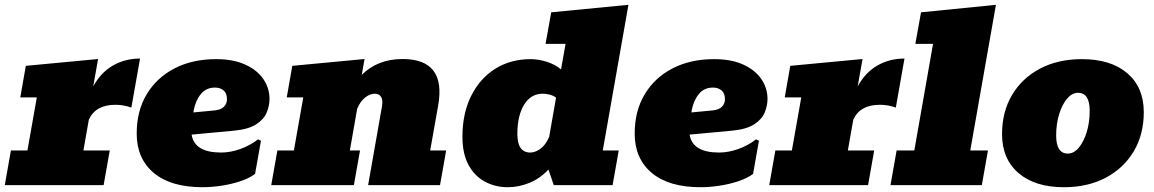

<svg xmlns="http://www.w3.org/2000/svg" viewBox="-30 -782 4874 811"><path d="M-9.8 0 16.1 -146.5H85.9L125.5 -370.6H55.7L79.1 -503.9L384.3 -532.7L363.8 -417Q396 -476.1 447.3 -505.4Q498.5 -534.7 561.5 -534.7L524.9 -327.6Q492.2 -339.4 457.5 -339.4Q373.5 -339.4 345.2 -276.4L322.3 -146.5H433.6L407.7 0Z M825.7 8.8Q691.4 8.8 619.4 -51.8Q547.4 -112.3 547.4 -217.8Q547.4 -313.5 589.8 -384Q632.3 -454.6 707.8 -493.4Q783.2 -532.2 882.8 -532.2Q956.1 -532.2 1006.3 -509Q1056.6 -485.8 1082.5 -447.8Q1108.4 -409.7 1108.4 -364.3Q1108.4 -335.9 1096.7 -307.1Q1085 -278.3 1052.5 -257.1Q1020 -235.8 958 -230L779.3 -213.4Q791.5 -137.7 903.8 -137.7Q942.4 -137.7 983.2 -151.9Q1023.9 -166 1060.1 -193.4L1072.3 -187.5L1047.4 -47.4Q1023.4 -29.3 985.6 -16.6Q947.8 -3.9 905.5 2.4Q863.3 8.8 825.7 8.8ZM788.1 -315.9 787.1 -307.1 874.5 -315.4Q903.3 -317.9 916 -331.3Q928.7 -344.7 928.7 -362.3Q928.7 -388.2 914.3 -400.1Q899.9 -412.1 878.4 -412.1Q840.8 -412.1 818.6 -385Q796.4 -357.9 788.1 -315.9Z M1115.7 0 1141.6 -146.5H1211.4L1251 -370.6H1181.2L1204.6 -503.9L1509.8 -532.7L1498 -465.8Q1565.4 -532.7 1670.4 -532.7Q1855.5 -532.7 1820.8 -336.4L1787.1 -146.5H1854.5L1828.6 0H1524.9L1583 -330.1Q1588.4 -358.9 1579.8 -372.6Q1571.3 -386.2 1553.7 -386.2Q1532.7 -386.2 1512.2 -370.1Q1491.7 -354 1478.5 -321.8L1447.8 -146.5H1490.7L1464.8 0Z M2114.7 8.8Q2062.5 8.8 2018.8 -14.4Q1975.1 -37.6 1949.2 -85Q1923.3 -132.3 1923.3 -204.6Q1923.3 -302.2 1959.7 -376Q1996.1 -449.7 2061 -491Q2126 -532.2 2211.4 -532.2Q2244.6 -532.2 2280.3 -520.8Q2315.9 -509.3 2339.8 -488.8L2358.9 -596.7H2274.4L2298.3 -730L2624.5 -761.7L2516.1 -146.5H2583.5L2557.6 0H2309.1L2286.6 -65.9Q2251 -27.8 2206.1 -9.5Q2161.1 8.8 2114.7 8.8ZM2209.5 -137.7Q2230.5 -137.7 2252.4 -153.3Q2274.4 -168.9 2289.6 -203.6L2318.8 -369.6Q2308.1 -377.9 2292.5 -382.1Q2276.9 -386.2 2262.7 -386.2Q2212.4 -386.2 2183.8 -339.8Q2155.3 -293.5 2155.3 -216.3Q2155.3 -137.7 2209.5 -137.7Z M2929.2 8.8Q2794.9 8.8 2722.9 -51.8Q2650.9 -112.3 2650.9 -217.8Q2650.9 -313.5 2693.4 -384Q2735.8 -454.6 2811.3 -493.4Q2886.7 -532.2 2986.3 -532.2Q3059.6 -532.2 3109.9 -509Q3160.2 -485.8 3186 -447.8Q3211.9 -409.7 3211.9 -364.3Q3211.9 -335.9 3200.2 -307.1Q3188.5 -278.3 3156 -257.1Q3123.5 -235.8 3061.5 -230L2882.8 -213.4Q2895 -137.7 3007.3 -137.7Q3045.9 -137.7 3086.7 -151.9Q3127.4 -166 3163.6 -193.4L3175.8 -187.5L3150.9 -47.4Q3127 -29.3 3089.1 -16.6Q3051.3 -3.9 3009 2.4Q2966.8 8.8 2929.2 8.8ZM2891.6 -315.9 2890.6 -307.1 2978 -315.4Q3006.8 -317.9 3019.5 -331.3Q3032.2 -344.7 3032.2 -362.3Q3032.2 -388.2 3017.8 -400.1Q3003.4 -412.1 2981.9 -412.1Q2944.3 -412.1 2922.1 -385Q2899.9 -357.9 2891.6 -315.9Z M3219.2 0 3245.1 -146.5H3314.9L3354.5 -370.6H3284.7L3308.1 -503.9L3613.3 -532.7L3592.8 -417Q3625 -476.1 3676.3 -505.4Q3727.5 -534.7 3790.5 -534.7L3753.9 -327.6Q3721.2 -339.4 3686.5 -339.4Q3602.5 -339.4 3574.2 -276.4L3551.3 -146.5H3662.6L3636.7 0Z M3731.4 0 3757.3 -146.5H3832L3911.1 -596.7H3836.4L3860.4 -730L4176.8 -761.7L4068.4 -146.5H4143.1L4117.2 0Z M4463.9 8.8Q4341.8 8.8 4272.2 -51Q4202.6 -110.8 4202.6 -215.3Q4202.6 -310.1 4245.1 -381.3Q4287.6 -452.6 4363.5 -492.4Q4439.5 -532.2 4540 -532.2Q4662.1 -532.2 4731.7 -472.7Q4801.3 -413.1 4801.3 -308.1Q4801.3 -213.9 4758.8 -142.6Q4716.3 -71.3 4640.4 -31.2Q4564.5 8.8 4463.9 8.8ZM4480.5 -133.3Q4505.9 -133.3 4526.6 -158Q4547.4 -182.6 4560.1 -223.6Q4572.8 -264.6 4572.8 -314Q4572.8 -390.1 4523.4 -390.1Q4498.5 -390.1 4477.5 -365.5Q4456.5 -340.8 4443.8 -299.8Q4431.2 -258.8 4431.2 -209.5Q4431.2 -133.3 4480.5 -133.3Z"/></svg>

Font: Bevan
Style: Italic
Weight: 400
Italic angle: -10°
Designer: Vernon Adams
Foundry: Vernon Adams
Version: Version 2.100; ttfautohint (v1.8.3)